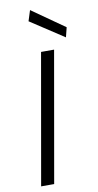

<svg xmlns="http://www.w3.org/2000/svg" viewBox="-101 -971 516 1015"><g transform="rotate(-10 156.5 -464.0)"><path d="M34 0 157 -700H227L104 0ZM300 -753 120 -871 138 -928 313 -805Z"/></g></svg>

Font: DM Sans 17pt Light
Style: Italic
Weight: 300
Italic angle: -10°
Version: Version 4.004;gftools[0.9.30]